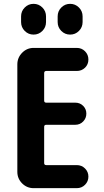

<svg xmlns="http://www.w3.org/2000/svg" viewBox="-20 -980 540 1000"><path d="M280.3 -894.5Q280.3 -921.9 299.3 -940.9Q318.4 -960 345.2 -960Q372.1 -960 391.1 -940.9Q410.2 -921.9 410.2 -894.5V-865.2Q410.2 -837.9 391.1 -818.8Q372.1 -799.8 345.2 -799.8Q318.4 -799.8 299.3 -818.8Q280.3 -837.9 280.3 -865.2ZM89.8 -894.5Q89.8 -921.9 108.9 -940.9Q127.9 -960 154.8 -960Q181.6 -960 200.7 -940.9Q219.7 -921.9 219.7 -894.5V-865.2Q219.7 -837.9 200.7 -818.8Q181.6 -799.8 154.8 -799.8Q127.9 -799.8 108.9 -818.8Q89.8 -837.9 89.8 -865.2ZM220.7 -610.4Q210 -610.4 210 -598.6V-456.1Q210 -445.3 220.7 -445.3H372.1Q396.5 -445.3 413.1 -428.7Q429.7 -412.1 429.7 -388.2Q429.7 -364.3 413.1 -347.2Q396.5 -330.1 372.1 -330.1H220.7Q210 -330.1 210 -319.3V-130.9Q210 -120.1 220.7 -120.1H379.9Q405.3 -120.1 422.9 -102.5Q440.4 -85 440.4 -60.1Q440.4 -35.2 422.9 -17.6Q405.3 0 379.9 0H155.3Q120.1 0 95.2 -24.9Q70.3 -49.8 70.3 -85V-644.5Q70.3 -679.7 95.2 -705.1Q120.1 -730.5 155.3 -730.5H379.9Q405.3 -730.5 422.9 -712.9Q440.4 -695.3 440.4 -669.9Q440.4 -644.5 422.9 -627.4Q405.3 -610.4 379.9 -610.4Z"/></svg>

Font: Rounded-X Mgen+ 1m bold
Style: Bold
Weight: 700
Designer: [Source Han Sans]
Ryoko NISHIZUKA  (kana & ideographs); Paul D. Hunt (Latin, Greek & Cyrillic); Wenlong ZHANG  (bopomofo
Version: Version 1.059.20150602